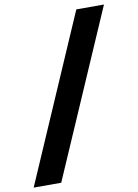

<svg xmlns="http://www.w3.org/2000/svg" viewBox="-150 -824 713 995"><g transform="rotate(-10 206.5 -326.5)"><path d="M468.3 -761.7 89.8 109.4H-55.2L322.8 -761.7Z"/></g></svg>

Font: Inter 20pt ExtraBold
Style: Italic
Weight: 800
Italic angle: -9.3988°
Version: Version 4.001;git-66647c0bb